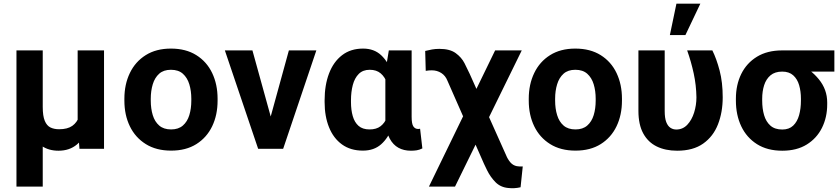

<svg xmlns="http://www.w3.org/2000/svg" viewBox="-20 -799 4511 1031"><path d="M397 -528.3H538.6V0H406.7L397 -122.1ZM415 -245.6 471.7 -246.6Q471.7 -172.9 452.1 -114.7Q432.6 -56.6 393.1 -23.2Q353.5 10.3 293.9 10.3Q241.2 10.3 204.1 -15.4Q167 -41 147 -97.2L132.8 -225.6H209.5Q209.5 -175.8 220.5 -149.9Q231.4 -124 251 -114.5Q270.5 -105 297.4 -105Q342.8 -105 368.4 -123.3Q394 -141.6 404.5 -173.3Q415 -205.1 415 -245.6ZM68.4 -528.3H209.5V203.1H68.4Z M647.9 -258.8V-269Q647.9 -345.7 677.2 -406.7Q706.5 -467.8 762.5 -502.9Q818.4 -538.1 897.9 -538.1Q978 -538.1 1034.2 -502.9Q1090.3 -467.8 1119.4 -406.7Q1148.4 -345.7 1148.4 -269V-258.8Q1148.4 -181.6 1119.4 -121.1Q1090.3 -60.5 1034.7 -25.4Q979 9.8 898.9 9.8Q818.8 9.8 762.7 -25.4Q706.5 -60.5 677.2 -121.1Q647.9 -181.6 647.9 -258.8ZM789.6 -269V-258.8Q789.6 -215.8 800.3 -180.7Q811 -145.5 835 -124.8Q858.9 -104 898.9 -104Q938 -104 961.9 -124.8Q985.8 -145.5 996.6 -180.7Q1007.3 -215.8 1007.3 -258.8V-269Q1007.3 -311 996.6 -346.4Q985.8 -381.8 961.9 -403.1Q938 -424.3 897.9 -424.3Q858.4 -424.3 834.7 -403.1Q811 -381.8 800.3 -346.4Q789.6 -311 789.6 -269Z M1415 -105.5 1531.2 -528.3H1678.7L1500.5 0H1411.1ZM1335.5 -528.3 1452.6 -105 1455.6 0H1366.2L1187.5 -528.3Z M1723.1 -250.5V-260.7Q1723.1 -341.8 1746.8 -404.3Q1770.5 -466.8 1816.6 -502.4Q1862.8 -538.1 1929.7 -538.1Q1988.8 -538.1 2026.9 -502.4Q2064.9 -466.8 2086.4 -405.3Q2107.9 -343.7 2116.7 -266.1V-249Q2107.9 -174.8 2086.4 -116.5Q2064.9 -58.1 2026.6 -24.2Q1988.3 9.8 1928.7 9.8Q1862.3 9.8 1816.4 -23.4Q1770.5 -56.6 1746.8 -115.5Q1723.1 -174.3 1723.1 -250.5ZM1864.7 -260.7V-250.5Q1864.7 -208.5 1874.3 -175.3Q1883.8 -142.1 1905.5 -123Q1927.2 -104 1964.4 -104Q2001 -104 2023.4 -121.1Q2045.9 -138.2 2057.9 -168.7Q2069.8 -199.2 2074.7 -238.8V-273.4Q2070.8 -317.9 2058.8 -351.8Q2046.9 -385.7 2024.2 -405Q2001.5 -424.3 1965.3 -424.3Q1928.7 -424.3 1906.5 -402.1Q1884.3 -379.9 1874.5 -342.8Q1864.7 -305.7 1864.7 -260.7ZM2067.9 -528.3H2190.4V-171.4Q2190.4 -133.8 2199.7 -120.1Q2209 -106.4 2225.6 -106.4Q2229 -106.4 2231.4 -106.9Q2233.9 -107.4 2235.8 -107.9L2248 -2Q2231.9 5.9 2217.5 8.1Q2203.1 10.3 2186.5 10.3Q2147.9 10.3 2119.4 -5.6Q2090.8 -21.5 2073 -54.2Q2055.2 -86.9 2049.3 -138.7V-415Z M2781.7 -528.3 2423.3 203.1H2283.2L2638.7 -528.3ZM2339.8 -536.6Q2395.5 -536.6 2426.8 -513.9Q2458 -491.2 2474.1 -460Q2490.2 -428.7 2502 -402.8L2697.3 33.7Q2706.5 56.6 2720.7 73Q2734.9 89.4 2755.4 93.3Q2761.7 94.7 2771.2 95Q2780.8 95.2 2787.1 94.7L2775.4 206.5Q2742.7 214.4 2708.5 210.4Q2667.5 206.5 2640.4 179Q2613.3 151.4 2595.5 115.2Q2577.6 79.1 2564.9 48.8L2382.8 -365.2Q2372.1 -392.6 2349.6 -407Q2327.1 -421.4 2298.3 -421.4Q2292.5 -421.4 2282.2 -420.7Q2272 -419.9 2266.1 -418.5L2263.2 -525.4Q2282.2 -530.3 2300 -533.4Q2317.9 -536.6 2339.8 -536.6Z M2819.3 -258.8V-269Q2819.3 -345.7 2848.6 -406.7Q2877.9 -467.8 2933.8 -502.9Q2989.7 -538.1 3069.3 -538.1Q3149.4 -538.1 3205.6 -502.9Q3261.7 -467.8 3290.8 -406.7Q3319.8 -345.7 3319.8 -269V-258.8Q3319.8 -181.6 3290.8 -121.1Q3261.7 -60.5 3206.1 -25.4Q3150.4 9.8 3070.3 9.8Q2990.2 9.8 2934.1 -25.4Q2877.9 -60.5 2848.6 -121.1Q2819.3 -181.6 2819.3 -258.8ZM2960.9 -269V-258.8Q2960.9 -215.8 2971.7 -180.7Q2982.4 -145.5 3006.3 -124.8Q3030.3 -104 3070.3 -104Q3109.4 -104 3133.3 -124.8Q3157.2 -145.5 3168 -180.7Q3178.7 -215.8 3178.7 -258.8V-269Q3178.7 -311 3168 -346.4Q3157.2 -381.8 3133.3 -403.1Q3109.4 -424.3 3069.3 -424.3Q3029.8 -424.3 3006.1 -403.1Q2982.4 -381.8 2971.7 -346.4Q2960.9 -311 2960.9 -269Z M3408.2 -528.3H3549.3V-202.6Q3549.3 -165 3557.6 -143.6Q3565.9 -122.1 3580.1 -112.8Q3594.2 -103.5 3611.3 -103.5Q3646.5 -103.5 3670.7 -129.2Q3694.8 -154.8 3707.3 -194.6Q3719.7 -234.4 3719.7 -276.4Q3718.7 -341.3 3705.1 -404.5Q3691.4 -467.8 3669.9 -528.3H3805.2Q3827.6 -483.4 3844.2 -420.2Q3860.8 -356.9 3860.8 -276.4Q3860.8 -196.3 3835.4 -131.3Q3810.1 -66.4 3756.1 -28.1Q3702.1 10.3 3616.2 10.3Q3553.2 10.3 3506.6 -12.5Q3460 -35.2 3434.1 -82.5Q3408.2 -129.9 3408.2 -203.6ZM3577.1 -610.8 3612.3 -779.3H3740.7L3660.6 -610.8Z M3931.6 -258.8V-269Q3931.6 -343.3 3960.4 -401.9Q3989.3 -460.4 4044.7 -494.4Q4100.1 -528.3 4179.7 -528.3Q4195.8 -520.5 4213.4 -492.2Q4231 -463.9 4273.9 -451.2Q4332 -428.2 4377 -373.3Q4421.9 -318.4 4421.9 -249V-238.8Q4421.9 -168.9 4393.8 -112.5Q4365.7 -56.2 4312 -22.9Q4258.3 10.3 4180.7 10.3Q4100.6 10.3 4044.9 -24.9Q3989.3 -60.1 3960.4 -120.8Q3931.6 -181.6 3931.6 -258.8ZM4072.8 -269V-258.8Q4072.8 -215.8 4083 -180.7Q4093.3 -145.5 4116.9 -124.5Q4140.6 -103.5 4180.7 -103.5Q4217.3 -103.5 4239.3 -124.5Q4261.2 -145.5 4271 -180.7Q4280.8 -215.8 4280.8 -258.8V-269Q4280.8 -308.6 4271.2 -341.6Q4261.7 -374.5 4239.5 -394.5Q4217.3 -414.5 4180.2 -414.5Q4141.1 -414.5 4117.4 -394.5Q4093.8 -374.5 4083.3 -341.6Q4072.8 -308.6 4072.8 -269ZM4460.4 -528.3V-414.5H4180.2V-528.3Z"/></svg>

Font: RobotoDEMO
Style: Regular
Weight: 400
Designer: Christian Robertson
Foundry: Google
Version: Version 2.136